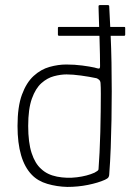

<svg xmlns="http://www.w3.org/2000/svg" viewBox="-20 -726 517 756"><path d="M49 -230Q49 -306 66.5 -353.5Q84 -401 112.5 -427Q141 -453 175 -462.5Q209 -472 241 -472Q274 -472 304 -468Q334 -464 352 -460Q365 -456 369.5 -456Q374 -456 374 -466Q374 -483 373.5 -511Q373 -539 372 -571Q371 -603 370 -632Q369 -661 368.5 -680Q368 -699 368 -701Q368 -704 369.5 -705Q371 -706 373 -706H405Q407 -706 408.5 -705Q410 -704 410 -702Q413 -647 415.5 -591.5Q418 -536 419 -479.5Q420 -423 420 -366.5Q420 -310 419 -254.5Q418 -199 416 -144.5Q414 -90 410 -38Q410 -33 407 -28Q404 -23 393 -18Q366 -6 326.5 2Q287 10 245 10Q204 9 166.5 -2Q129 -13 105 -38Q77 -67 63 -115Q49 -163 49 -230ZM91 -230Q91 -165 104.5 -123.5Q118 -82 142 -61Q166 -38 204.5 -30.5Q243 -23 283 -28Q323 -33 352 -46Q359 -50 363.5 -53Q368 -56 368 -61Q370 -87 372 -125.5Q374 -164 375 -206Q376 -248 376.5 -287Q377 -326 377 -355.5Q377 -385 376 -396Q376 -406 371 -411Q366 -416 360 -418Q332 -424 299 -428.5Q266 -433 242 -433Q219 -433 192.5 -426Q166 -419 143 -398.5Q120 -378 105.5 -337.5Q91 -297 91 -230ZM213 -585Q210 -585 209 -586.5Q208 -588 208 -589V-616Q208 -618 209 -619Q210 -620 213 -620H469Q471 -620 472 -619Q473 -618 473 -616V-589Q473 -588 472 -586.5Q471 -585 469 -585Z"/></svg>

Font: Glory Thin ExtraLight
Style: Regular
Weight: 250
Version: Version 1.011